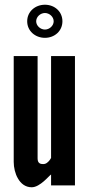

<svg xmlns="http://www.w3.org/2000/svg" viewBox="-20 -784 377 812"><path d="M95 -694C95 -735 129 -764 170 -764C211 -764 244 -735 244 -694C244 -653 211 -624 170 -624C129 -624 95 -653 95 -694ZM133 -694C133 -675 151 -659 170 -659C189 -659 207 -675 207 -694C207 -713 189 -729 170 -729C151 -729 133 -713 133 -694ZM196 -547H297V0H196V-46C194 -45 190 -41 185 -36C173 -24 159 -10 141 0C132 5 123 8 114 8C87 8 68 -8 56 -29C44 -49 38 -76 38 -99V-547H139V-114C139 -93 151 -90 163 -90C174 -90 180 -96 187 -103C190 -106 193 -111 196 -116Z"/></svg>

Font: League Gothic
Style: Regular
Weight: 400
Designer: The League of Moveable Type
Version: Version 1.560;PS 001.560;hotconv 1.0.56;makeotf.lib2.0.21325